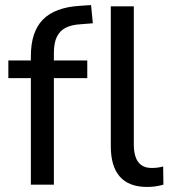

<svg xmlns="http://www.w3.org/2000/svg" viewBox="-20 -730 678 759"><path d="M102 0V-421H13V-491H126L102 -467V-508Q102 -604 149.5 -652.5Q197 -701 296 -707L340 -710L347 -638L297 -634Q263 -632 240 -620.5Q217 -609 205 -585Q193 -561 193 -520V-475L175 -491H325V-421H193V0ZM561 9Q490 9 454 -31.5Q418 -72 418 -152V-705H509V-158Q509 -130 516 -109.5Q523 -89 538.5 -77.5Q554 -66 580 -66Q592 -66 603.5 -67.5Q615 -69 625 -72L626 0Q608 5 593 7Q578 9 561 9Z"/></svg>

Font: Nunito Sans 10pt SemiCondensed Medium
Style: Regular
Weight: 500
Width: 4
Designer: Vernon Adams
Foundry: Vernon Adams
Version: Version 3.101;gftools[0.9.27]